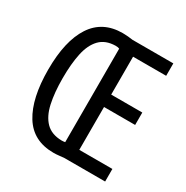

<svg xmlns="http://www.w3.org/2000/svg" viewBox="-165 -859 976 1005"><g transform="rotate(30 323.0 -357.0)"><path d="M293 -719Q310 -719 325 -717.5Q340 -716 354 -714H601V-639H401V-410H589V-335H401V-76H601V0H355Q340 1 324.5 3Q309 5 291 5Q168 5 109 -90.5Q50 -186 50 -359Q50 -532 111 -625.5Q172 -719 293 -719ZM294 -643Q233 -642 199 -606.5Q165 -571 151.5 -507.5Q138 -444 138 -358Q138 -271 152 -207Q166 -143 200.5 -108Q235 -73 296 -72Q307 -72 317 -74V-639Q309 -643 294 -643Z"/></g></svg>

Font: Noto Sans Gurmukhi ExtraCondensed
Style: Regular
Weight: 400
Width: 2
Designer: Jelle Bosma - Monotype Design Team
Foundry: Monotype Imaging Inc.
Version: Version 2.004; ttfautohint (v1.8.4.7-5d5b)